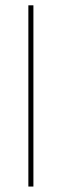

<svg xmlns="http://www.w3.org/2000/svg" viewBox="-20 -684 226 704"><path d="M84 0V-664.5H102.5V0Z"/></svg>

Font: Anek Bangla Thin
Style: Regular
Weight: 250
Designer: Sulekha Rajkumar (Bangla), Yesha Goshar (Latin)
Foundry: Ek Type
Version: Version 1.003